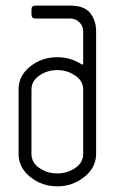

<svg xmlns="http://www.w3.org/2000/svg" viewBox="-20 -656 403 676"><path d="M318.4 -545.4V-114.3Q318.4 -65.9 276.9 -33Q235.4 0 181.6 0Q127.4 0 86.4 -33Q45.4 -65.9 45.4 -114.3V-341.3Q45.4 -389.6 86.4 -422.1Q127.4 -454.6 181.6 -454.6Q227.5 -454.6 266.6 -430.2Q272.9 -425.8 272.9 -433.6V-545.4Q272.9 -564.5 259.5 -577.6Q246.1 -590.8 227.1 -590.8H104.5Q90.8 -590.8 90.8 -605.5V-622.6Q90.8 -636.2 104.5 -636.2H227.1Q276.9 -636.2 297.6 -609.9Q318.4 -583.5 318.4 -545.4ZM181.6 -45.4Q216.8 -45.4 244.9 -64.5Q272.9 -83.5 272.9 -114.3V-341.3Q272.9 -371.1 244.6 -390.1Q216.3 -409.2 181.6 -409.2Q146.5 -409.2 118.7 -390.1Q90.8 -371.1 90.8 -341.3V-114.3Q90.8 -83.5 118.4 -64.5Q146 -45.4 181.6 -45.4Z"/></svg>

Font: GOSTRUS
Style: type A
Weight: 200
Designer: Юрий и Татьяна Кривогуз
Version: Version 01.0